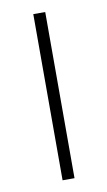

<svg xmlns="http://www.w3.org/2000/svg" viewBox="-68 -566 337 602"><g transform="rotate(-10 101.0 -264.5)"><path d="M120 0V-529H82V0Z"/></g></svg>

Font: Noto Sans Thai SemCond ExtLt
Style: Regular
Weight: 200
Width: 4
Designer: Monotype Design Team
Foundry: Monotype Imaging Inc.
Version: Version 2.002